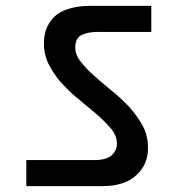

<svg xmlns="http://www.w3.org/2000/svg" viewBox="-20 -692 622 655"><path d="M304.2 -146Q341.8 -146 360.8 -162.1Q378.9 -178.7 378.9 -202.1Q378.9 -227.1 360.8 -251Q337.9 -277.3 314.9 -297.9Q271 -335 254.9 -348.1Q221.7 -374 194.8 -403.8Q169.4 -429.2 148.9 -467.8Q129.9 -501 129.9 -544.9Q129.9 -577.6 142.1 -603Q153.3 -626 174.8 -643.1Q195.8 -657.7 225.1 -665Q252 -671.9 286.1 -671.9H496.1V-583H311Q281.2 -583 259.8 -573.2Q236.8 -563 236.8 -529.8Q236.8 -504.4 255.9 -481Q274.9 -456.1 301.8 -433.1Q318.4 -417.5 360.8 -382.8Q392.6 -357.4 420.9 -327.1Q446.3 -299.3 466.8 -263.2Q484.9 -229 484.9 -187Q484.9 -129.9 444.8 -94.2Q404.8 -57.1 330.1 -57.1H69.8V-146Z"/></svg>

Font: PoppinsZ Medium
Style: Regular
Weight: 500
Designer: Ninad Kale (Devanagari), Jonny Pinhorn (Latin)
Foundry: Indian Type Foundry
Version: Version 3.002;FEAKit 1.0